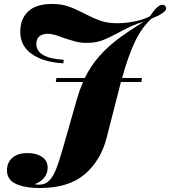

<svg xmlns="http://www.w3.org/2000/svg" viewBox="-20 -759 857 967"><path d="M817 -718Q817 -694 744 -666Q693 -620 658.5 -546.5Q624 -473 595 -366H695L692 -346H589L579 -307L517 -65Q488 49 407 118.5Q326 188 180 188Q105 188 60 167Q15 146 15 99Q15 60 42 36Q69 12 119 12Q163 12 191.5 31Q220 50 220 85Q220 142 155 169Q165 171 178 171Q207 171 227 151.5Q247 132 262.5 93Q278 54 299 -20L368 -262Q380 -304 398 -346H261L264 -366H407Q438 -429 481 -477Q524 -525 575.5 -563.5Q627 -602 705 -650Q669 -640 640 -626.5Q611 -613 576 -594Q528 -568 494.5 -555.5Q461 -543 414 -543Q386 -543 361.5 -549.5Q337 -556 298 -569Q247 -589 220 -589Q195 -589 179 -576.5Q163 -564 163 -538Q163 -466 301 -458L299 -440Q198 -446 140 -487Q82 -528 82 -599Q82 -664 122 -701.5Q162 -739 241 -739Q288 -739 322 -727.5Q356 -716 404 -691Q451 -667 486.5 -654.5Q522 -642 571 -642Q610 -642 655.5 -650.5Q701 -659 735 -677Q773 -735 798 -735Q806 -735 811 -730Q817 -724 817 -718Z"/></svg>

Font: Playfair Display SC Black
Style: Italic
Weight: 900
Italic angle: -14°
Designer: Claus Eggers Sørensen
Foundry: Claus Eggers Sørensen
Version: Version 1.200; ttfautohint (v1.6)